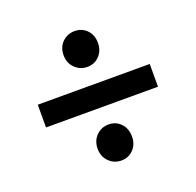

<svg xmlns="http://www.w3.org/2000/svg" viewBox="-100 -666 760 746"><g transform="rotate(-20 280.0 -293.5)"><path d="M49 -247V-341H512V-247ZM281 -26Q251 -26 230 -47Q209 -68 209 -100Q209 -133 230 -154Q251 -175 281 -175Q311 -175 331 -154Q351 -133 351 -100Q351 -68 331 -47Q311 -26 281 -26ZM281 -413Q251 -413 230 -434Q209 -455 209 -487Q209 -520 230 -540.5Q251 -561 281 -561Q311 -561 331 -540.5Q351 -520 351 -487Q351 -455 331 -434Q311 -413 281 -413Z"/></g></svg>

Font: Ubuntu Sans Mono Medium
Style: Regular
Weight: 500
Monospace: yes
Designer: Dalton Maag Ltd
Foundry: Dalton Maag Ltd
Version: Version 1.006